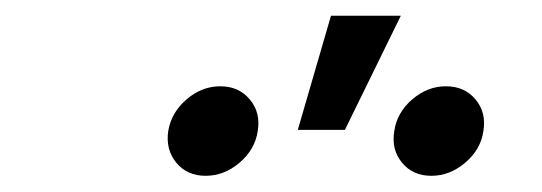

<svg xmlns="http://www.w3.org/2000/svg" viewBox="-20 -848 686 243"><path d="M525.9 -625.5Q502.4 -625.5 488.8 -642.1Q475.1 -658.7 479 -682.1Q482.4 -705.6 501.7 -722.2Q521 -738.8 544.4 -738.8Q567.9 -738.8 581.8 -722.2Q595.7 -705.6 591.8 -682.1Q588.4 -658.7 568.8 -642.1Q549.3 -625.5 525.9 -625.5ZM240.2 -625.5Q216.8 -625.5 203.1 -642.1Q189.5 -658.7 192.9 -682.1Q196.8 -705.6 216.1 -722.2Q235.4 -738.8 258.8 -738.8Q282.2 -738.8 296.1 -722.2Q310.1 -705.6 306.2 -682.1Q302.7 -658.7 283.2 -642.1Q263.7 -625.5 240.2 -625.5ZM356.9 -683.6 398.9 -828.1H487.3L416.5 -683.6Z"/></svg>

Font: Inter 24pt
Style: Italic
Weight: 400
Italic angle: -9.3988°
Designer: Rasmus Andersson
Foundry: rsms
Version: Version 4.001;git-66647c0bb